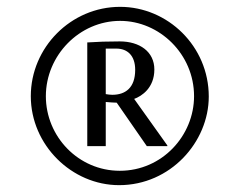

<svg xmlns="http://www.w3.org/2000/svg" viewBox="-20 -700 700 561"><path d="M331 -639C446 -639 547 -542 547 -419C547 -304 454 -201 330 -201C209 -201 114 -301 114 -419C114 -538 212 -639 331 -639ZM331 -680C187 -680 70 -561 70 -419C70 -276 190 -159 328 -159C478 -159 590 -285 590 -418C590 -565 470 -680 331 -680ZM289 -402C297 -401 318 -400 321 -400L409 -273H469V-275L372 -411C394 -419 431 -443 431 -497C431 -549 388 -579 330 -579C292 -579 266 -578 235 -576V-273H289ZM289 -558C289 -558 304 -558 320 -558C352 -558 375 -538 375 -496C375 -443 346 -423 308 -423C302 -423 295 -424 289 -425Z"/></svg>

Font: Romanesco
Style: Regular
Weight: 400
Designer: Astigmatic (AOETI)
Foundry: Astigmatic (AOETI)
Version: Version 1.000